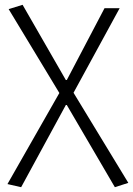

<svg xmlns="http://www.w3.org/2000/svg" viewBox="-20 -567 554 799"><path d="M68 212 254 -130H258L458 212L514 194L286 -181L478 -533H415L258 -234H254L74 -547L16 -529L227 -180L11 199Z"/></svg>

Font: Noto Sans Japanese Light
Style: Regular
Weight: 300
Designer: Ryoko NISHIZUKA (kana & ideographs); Paul D. Hunt (Latin, Greek & Cyrillic); Wenlong ZHANG (bopomofo); Sandoll Communica
Foundry: Adobe Systems Incorporated
Version: Version 1.000;PS 1;hotconv 1.0.78;makeotf.lib2.5.61930